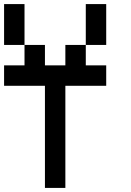

<svg xmlns="http://www.w3.org/2000/svg" viewBox="-20 -920 640 940"><path d="M0 -500V-600H100V-700H200V-600H300V-700H400V-600H500V-500H300V0H200V-500ZM0 -700V-900H100V-700ZM400 -700V-900H500V-700Z"/></svg>

Font: Galmuri9 Regular
Style: Regular
Weight: 400
Designer: Lee Minseo (quiple)
Version: Version 2.399;hotconv 1.1.1;makeotfexe 2.6.0 DEVELOPMENT